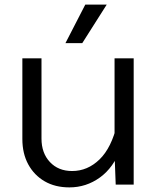

<svg xmlns="http://www.w3.org/2000/svg" viewBox="-20 -801 690 833"><path d="M160 -548V-200Q160 -137 196.5 -98Q233 -59 293 -59Q360 -59 412 -109.5Q464 -160 488 -263L503 -156Q473 -74 413.5 -31Q354 12 281 12Q219 12 173.5 -14.5Q128 -41 102.5 -88Q77 -135 77 -198V-548ZM560 -548V0H482L477 -132V-548ZM264 -614 350 -781H443L337 -614Z"/></svg>

Font: Azeret Mono Thin Light
Style: Regular
Weight: 300
Version: Version 1.002